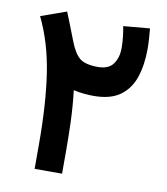

<svg xmlns="http://www.w3.org/2000/svg" viewBox="-77 -729 692 794"><g transform="rotate(10 269.5 -332.0)"><path d="M490.7 -654.8Q492.7 -633.8 494.1 -612.1Q495.6 -590.3 495.6 -569.8Q495.6 -502.4 478.3 -450.4Q460.9 -398.4 420.2 -368.9Q379.4 -339.4 309.1 -339.4Q293.5 -339.4 270.3 -341.3Q247.1 -343.3 224.6 -348.6Q232.4 -282.2 234.6 -220.7Q236.8 -159.2 236.8 -101.6V0H121.6V-103Q121.6 -273.4 102.5 -398.9Q83.5 -524.4 34.2 -626L141.1 -664.1Q154.8 -630.9 164.6 -605.2Q174.3 -579.6 187.5 -546.4Q206.1 -498 229.7 -479.2Q253.4 -460.4 305.2 -460.4Q351.6 -460.4 370.4 -488Q389.2 -515.6 389.2 -553.2Q389.2 -578.1 386.5 -601.1Q383.8 -624 379.9 -645Z"/></g></svg>

Font: Vazirmatn UI FD SemiBold
Style: Regular
Weight: 600
Designer: Saber Rastikerdar
Foundry: Saber Rastikerdar
Version: Version 33.003